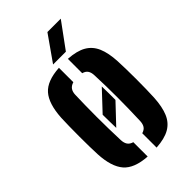

<svg xmlns="http://www.w3.org/2000/svg" viewBox="-235 -853 943 943"><g transform="rotate(-45 236.5 -381.5)"><path d="M196.1 -200.5Q195.7 -223.7 195.1 -246.8Q194.5 -270 194.5 -293.2L289.7 -394.6Q290.5 -370.2 290.5 -347.2Q290.5 -324.2 290.5 -300.3ZM40.1 -173.6Q39 -196 38.4 -229Q37.8 -262 37.8 -298.8Q37.8 -335.6 38.4 -369.4Q39 -403.2 40.1 -427.1Q45.7 -519.4 82.6 -561.2Q119.4 -603 205.7 -608.2V-508.1Q186.8 -502.5 178.1 -490Q169.4 -477.5 168.8 -458.3Q167.7 -425 167 -387Q166.4 -348.9 166.3 -308.2Q166.3 -267.5 167.1 -225.7Q167.9 -184 169.5 -142.4Q170.2 -121.9 178.7 -109.3Q187.3 -96.6 205.7 -91.5V8.2Q118.7 2.6 81.8 -40Q44.8 -82.6 40.1 -173.6ZM267.8 8.2V-91.5Q286.2 -96.8 294.3 -109.3Q302.4 -121.9 303 -142Q304.5 -186.8 305.4 -226.1Q306.2 -265.4 306.2 -302.8Q306.3 -340.2 305.5 -378.4Q304.7 -416.7 303 -458.9Q302.4 -478.8 294.3 -491.3Q286.1 -503.7 267.8 -508.5V-608.2Q327 -604.5 361.7 -584.4Q396.3 -564.4 412.9 -525.7Q429.4 -487 432.5 -427.1Q433.6 -403.5 434.4 -370.3Q435.1 -337 435.1 -300.8Q435.1 -264.5 434.4 -231.1Q433.6 -197.6 432.5 -173.6Q429 -112.9 412.5 -74.1Q396 -35.3 361.3 -15.4Q326.6 4.5 267.8 8.2ZM196.9 -640 289.9 -772.4H382.7L285.8 -640Z"/></g></svg>

Font: Big Shoulders Stencil Text SC Thin
Style: Regular
Weight: 100
Designer: Patric King
Foundry: XO Type Co
Version: Version 2.001